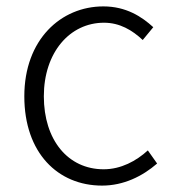

<svg xmlns="http://www.w3.org/2000/svg" viewBox="-20 -567 539 600"><path d="M299 13C366 13 425 -16 471 -56L442 -97C406 -64 358 -38 304 -38C192 -38 117 -130 117 -266C117 -403 198 -496 305 -496C354 -496 393 -473 426 -442L459 -482C423 -515 374 -547 303 -547C171 -547 56 -444 56 -266C56 -89 161 13 299 13Z"/></svg>

Font: Noto Sans KR Light
Style: Regular
Weight: 300
Designer: Ryoko NISHIZUKA 西塚涼子 (kana, bopomofo & ideographs); Paul D. Hunt (Latin, Greek & Cyrillic); Sandoll Communications 산돌커뮤니
Foundry: Adobe
Version: Version 2.004;hotconv 1.0.118;makeotfexe 2.5.65603